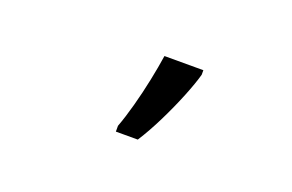

<svg xmlns="http://www.w3.org/2000/svg" viewBox="-42 -923 662 436"><g transform="rotate(20 288.5 -705.5)"><path d="M253 -606V-620Q262 -644 271 -677Q280 -710 287 -744Q294 -778 298 -805H392V-794Q386 -772 372.5 -738.5Q359 -705 341.5 -669.5Q324 -634 306 -606Z"/></g></svg>

Font: Noto Sans
Style: Regular
Weight: 400
Designer: Monotype Design Team
Foundry: Monotype Imaging Inc.
Version: Version 1.902